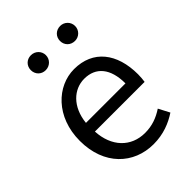

<svg xmlns="http://www.w3.org/2000/svg" viewBox="-223 -877 1000 1000"><g transform="rotate(-45 277.0 -377.0)"><path d="M312 13C385 13 443 -11 490 -42L458 -103C417 -76 375 -60 322 -60C219 -60 148 -134 142 -250H508C510 -264 512 -282 512 -302C512 -457 434 -557 295 -557C171 -557 52 -448 52 -271C52 -92 167 13 312 13ZM141 -315C152 -423 220 -484 297 -484C382 -484 432 -425 432 -315ZM187 -657C218 -657 243 -681 243 -712C243 -743 218 -767 187 -767C155 -767 132 -743 132 -712C132 -681 155 -657 187 -657ZM403 -657C433 -657 458 -681 458 -712C458 -743 433 -767 403 -767C370 -767 347 -743 347 -712C347 -681 370 -657 403 -657Z"/></g></svg>

Font: Source Han Sans KR
Style: Regular
Weight: 400
Designer: Ryoko NISHIZUKA 西塚涼子 (kana, bopomofo & ideographs); Paul D. Hunt (Latin, Greek & Cyrillic); Sandoll Communications 산돌커뮤니
Foundry: Adobe
Version: Version 2.004;hotconv 1.0.118;makeotfexe 2.5.65603